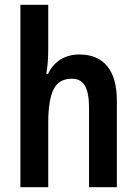

<svg xmlns="http://www.w3.org/2000/svg" viewBox="-20 -780 570 800"><path d="M181 -576Q181 -518 173 -472H180Q199 -512 233 -532.5Q267 -553 311 -553Q387 -553 427 -504Q467 -455 467 -360V0H351V-331Q351 -393 334 -422.5Q317 -452 280 -452Q224 -452 202.5 -406.5Q181 -361 181 -268V0H65V-760H181Z"/></svg>

Font: Noto Sans Myanmar UI Condensed SemiBold
Style: Regular
Weight: 600
Width: 3
Designer: Monotype Design Team
Foundry: Monotype Imaging Inc.
Version: Version 2.103; ttfautohint (v1.8.4.7-5d5b)